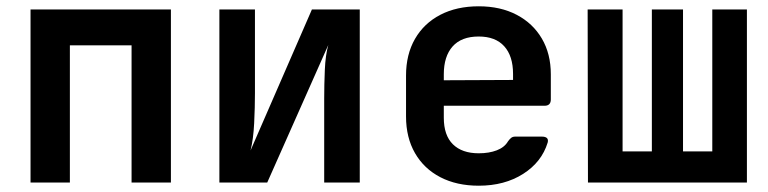

<svg xmlns="http://www.w3.org/2000/svg" viewBox="-20 -580 2440 610"><path d="M77 0V-550H523V0H398V-436H202V0Z M677 0V-550H790V-284Q790 -239 787.5 -188.5Q785 -138 776 -102L971 -550H1123V0H1010V-267Q1010 -311 1012 -358Q1014 -405 1023 -437L829 0Z M1501 10Q1431 10 1379 -17Q1327 -44 1298.5 -93.5Q1270 -143 1270 -210V-340Q1270 -407 1298.5 -456.5Q1327 -506 1379 -533Q1431 -560 1501 -560Q1570 -560 1621.5 -533Q1673 -506 1701.5 -457.5Q1730 -409 1730 -344V-264Q1730 -244 1710 -244H1390V-206Q1390 -150 1419 -121.5Q1448 -93 1501 -93Q1534 -93 1558.5 -102.5Q1583 -112 1594 -131Q1599 -138 1604 -142Q1609 -146 1617 -146H1701Q1725 -146 1720 -127Q1701 -65 1642 -27.5Q1583 10 1501 10ZM1390 -344V-325L1610 -326V-345Q1610 -402 1582 -433Q1554 -464 1501 -464Q1446 -464 1418 -432.5Q1390 -401 1390 -344Z M1848 0 1847 -550H1958V-99H2051V-550H2150V-99H2243V-550H2353V0Z"/></svg>

Font: Pitagon Sans Mono
Style: Bold
Weight: 700
Monospace: yes
Designer: Travis Tran
Foundry: Pitagon
Version: Version 1.001; ttfautohint (v1.8.4.7-5d5b);gftools[0.9.26]